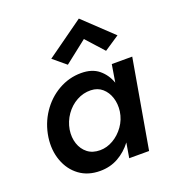

<svg xmlns="http://www.w3.org/2000/svg" viewBox="-134 -824 839 935"><g transform="rotate(-20 285.5 -356.5)"><path d="M44 -230Q35 -165 55 -110Q75 -55 119 -22.5Q163 10 226 10Q278 10 320 -13.5Q362 -37 392 -77L379 0H482L562 -460H456L441 -369Q425 -414 390.5 -442Q356 -470 300 -470Q237 -470 182 -438.5Q127 -407 90.5 -352.5Q54 -298 44 -230ZM154 -230Q161 -271 184.5 -304.5Q208 -338 242.5 -357Q277 -376 316 -375Q351 -374 374.5 -353.5Q398 -333 408.5 -300.5Q419 -268 414 -230Q408 -189 384.5 -156Q361 -123 328 -104Q295 -85 260 -85Q221 -85 195.5 -105Q170 -125 159 -158Q148 -191 154 -230ZM370 -621 452 -530 530 -582 381 -723 188 -585 254 -530Z"/></g></svg>

Font: Jost* 500 Medium Italic
Style: Italic
Weight: 500
Italic angle: -10°
Version: Version 3.200; ttfautohint (v0.97) -l 8 -r 50 -G 200 -x 14 -